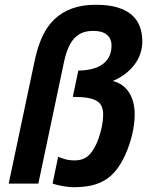

<svg xmlns="http://www.w3.org/2000/svg" viewBox="-20 -762 622 797"><path d="M16.1 0 125 -515.1Q136.7 -568.8 156.2 -611.1Q175.8 -653.3 206.3 -682.4Q236.8 -711.4 279.1 -726.8Q321.3 -742.2 377.9 -742.2Q431.2 -742.2 468 -731Q504.9 -719.7 527.6 -699.5Q550.3 -679.2 560.5 -651.4Q570.8 -623.5 570.8 -589.8Q570.8 -563.5 562.5 -539.3Q554.2 -515.1 538.6 -494.1Q522.9 -473.1 500.2 -455.6Q477.5 -438 448.2 -425.8Q492.7 -414.6 515.9 -377.7Q539.1 -340.8 539.1 -288.1Q539.1 -246.6 528.3 -202.1Q517.6 -157.7 499 -117.2Q483.4 -83.5 464.6 -58.8Q445.8 -34.2 420.7 -17.6Q395.5 -1 362.8 7.1Q330.1 15.1 286.1 15.1Q274.9 15.1 262.5 13.7Q250 12.2 237.8 10Q225.6 7.8 215.1 5.1Q204.6 2.4 198.2 0L221.2 -110.8Q231.4 -106.9 248.8 -101.6Q266.1 -96.2 291 -96.2Q321.3 -96.2 341.8 -111.6Q362.3 -127 378.9 -162.1Q385.3 -175.8 390.6 -191.7Q396 -207.5 399.9 -223.9Q403.8 -240.2 406 -256.1Q408.2 -272 408.2 -286.1Q408.2 -306.6 401.9 -320.8Q395.5 -335 380.9 -343.5Q366.2 -352.1 342 -356Q317.9 -359.9 282.2 -359.9L305.2 -469.2Q332 -469.2 356.9 -474.6Q381.8 -480 400.9 -491.9Q419.9 -503.9 431.4 -523.9Q442.9 -543.9 442.9 -573.2Q442.9 -601.6 423.8 -617.7Q404.8 -633.8 367.2 -633.8Q342.3 -633.8 323 -626.5Q303.7 -619.1 288.8 -603.3Q273.9 -587.4 263.2 -562.3Q252.4 -537.1 245.1 -502L139.2 0Z"/></svg>

Font: Clear Sans
Style: Bold Italic
Weight: 700
Italic angle: -12°
Foundry: Intel Corporation
Version: Version 1.00